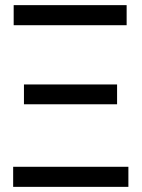

<svg xmlns="http://www.w3.org/2000/svg" viewBox="-20 -727 551 747"><path d="M31.2 -78.1H479.5V0H31.2ZM73.2 -398.4H435.5V-321.3H73.2ZM33.2 -707H472.7V-628.9H33.2Z"/></svg>

Font: Pretendard
Style: Regular
Weight: 400
Designer: Base glyphs from Inter by Rasmus Andersson; Hangeul glyphs from Noto Sans CJK(Source Han Sans) by Jang Soo-young and Kan
Foundry: Kil Hyung-jin
Version: Version 1.309